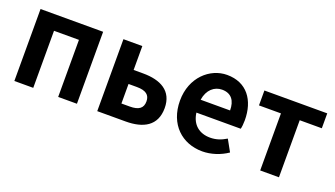

<svg xmlns="http://www.w3.org/2000/svg" viewBox="-56 -982 2450 1404"><g transform="rotate(20 1169.5 -280.0)"><path d="M79 0H226V-444H420V0H566V-560H79Z M724 0H945C1080 0 1180 -50 1180 -189C1180 -324 1080 -374 945 -374H871V-560H724ZM871 -113V-265H936C1006 -265 1038 -240 1038 -190C1038 -137 1006 -113 936 -113Z M1545 14C1614 14 1685 -10 1740 -48L1690 -138C1649 -113 1610 -100 1565 -100C1481 -100 1421 -147 1409 -238H1754C1758 -252 1761 -279 1761 -306C1761 -462 1681 -574 1527 -574C1394 -574 1266 -461 1266 -280C1266 -95 1388 14 1545 14ZM1406 -337C1418 -418 1470 -460 1529 -460C1602 -460 1635 -412 1635 -337Z M1992 0H2138V-444H2310V-560H1821V-444H1992Z"/></g></svg>

Font: Noto Sans TC
Style: Bold
Weight: 700
Designer: Ryoko NISHIZUKA 西塚涼子 (kana, bopomofo & ideographs); Paul D. Hunt (Latin, Greek & Cyrillic); Sandoll Communications 산돌커뮤니
Foundry: Adobe
Version: Version 2.004;hotconv 1.0.118;makeotfexe 2.5.65603